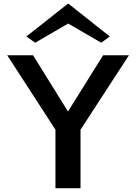

<svg xmlns="http://www.w3.org/2000/svg" viewBox="-20 -991 717 1011"><path d="M272 0V-308L18 -700H154L338 -404L523 -700H659L404 -308V0ZM165 -766 119 -799 337 -971H341L558 -799L513 -766L339 -867Z"/></svg>

Font: Panamera
Style: Bold
Weight: 700
Designer: Bastien Sozeau
Foundry: NBR — Bastien Sozeau
Version: Version 3.002; ttfautohint (v1.8.4.7-5d5b);gftools[0.9.33]